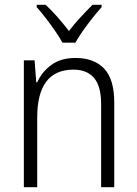

<svg xmlns="http://www.w3.org/2000/svg" viewBox="-20 -851 576 805"><path d="M296 -608Q375 -608 417 -563Q459 -518 459 -422V-66H404V-415Q404 -489 374.5 -524Q345 -559 288 -559Q136 -559 136 -358V-66H80V-598H125L132 -506H136Q155 -549 195 -578.5Q235 -608 296 -608ZM242 -672Q230 -694 211 -721.5Q192 -749 171.5 -775.5Q151 -802 134 -821V-831H171Q195 -809 221 -779.5Q247 -750 269 -721Q292 -751 317 -778Q342 -805 368 -831H406V-821Q388 -801 367 -774.5Q346 -748 327 -721Q308 -694 296 -672Z"/></svg>

Font: Noto Sans Malayalam UI SemiCondensed Light
Style: Regular
Weight: 300
Width: 4
Designer: Jelle Bosma - Monotype Design Team
Foundry: Monotype Imaging Inc.
Version: Version 2.104; ttfautohint (v1.8.4.7-5d5b)